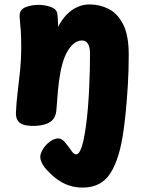

<svg xmlns="http://www.w3.org/2000/svg" viewBox="-20 -576 649 868"><path d="M354 272Q321 272 292 262.5Q263 253 235.5 232.5Q208 212 181 180Q173 169 167.5 156.5Q162 144 162 134Q162 118 174 98.5Q186 79 205 64.5Q224 50 243 50Q254 50 263 57Q272 64 280 75Q293 91 303.5 106.5Q314 122 324 122Q334 122 342.5 105Q351 88 357.5 58Q364 28 369 -10Q374 -47 377.5 -89Q381 -131 383 -174Q385 -217 386 -258.5Q387 -300 387 -335Q387 -349 384 -362Q381 -375 373 -384Q365 -393 350 -393Q328 -393 308 -374Q288 -355 274 -322Q261 -291 253.5 -251Q246 -211 242 -167Q238 -123 235 -79Q232 -42 208 -25.5Q184 -9 141 -7Q92 -5 71.5 -19.5Q51 -34 52 -67Q54 -113 60 -161Q66 -209 71 -259Q76 -309 76 -359Q76 -408 74 -437Q72 -466 70 -482.5Q68 -499 69 -511Q71 -534 97 -544Q123 -554 153 -554Q182 -554 208.5 -545Q235 -536 239 -515Q241 -501 241.5 -485Q242 -469 243 -455Q268 -504 305 -530Q342 -556 385 -556Q431 -556 471.5 -535.5Q512 -515 537 -465.5Q562 -416 562 -328Q562 -259 558 -192Q554 -125 548.5 -70Q543 -15 538 17Q521 141 479.5 206.5Q438 272 354 272Z"/></svg>

Font: Playpen Sans ExtraBold
Style: Regular
Weight: 800
Designer: Laura Meseguer, Veronika Burian, José Scaglione
Foundry: TypeTogether
Version: Version 1.001